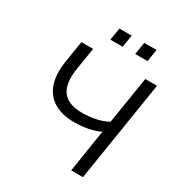

<svg xmlns="http://www.w3.org/2000/svg" viewBox="-205 -1029 1086 1165"><g transform="rotate(30 338.0 -446.0)"><path d="M467.3 0 514 -297.8Q491.3 -286.1 462.1 -278.1Q432.9 -270 401.2 -265.9Q369.5 -261.9 337.8 -261.9Q251.2 -261.9 194.6 -295.5Q138 -329.2 115.7 -394.3Q93.3 -459.4 107.8 -553.4L131.7 -705H214.1L190.2 -557Q171.5 -442.7 211.1 -389Q250.7 -335.3 349.5 -335.3Q394 -335.3 440.4 -344.4Q486.8 -353.5 526.7 -374.8L579.3 -705H661.7L549.7 0ZM450.3 -805.9 464.5 -891.7H550.4L536.7 -805.9ZM276.6 -805.9 290.4 -891.7H376.7L362.5 -805.9Z"/></g></svg>

Font: Nunito Sans 12pt ExtraLight
Style: Italic
Weight: 200
Italic angle: -9°
Designer: Vernon Adams
Foundry: Vernon Adams
Version: Version 3.101;gftools[0.9.27]